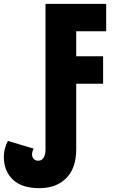

<svg xmlns="http://www.w3.org/2000/svg" viewBox="-43 -734 593 1000"><path d="M162 246Q70 246 23.5 201Q-23 156 -23 83Q-23 59 -17 38Q-11 17 -2 0L132 40Q124 56 124 71Q124 84 132.5 93.5Q141 103 156 103Q175 103 184.5 87Q194 71 194 45V-714H510V-571H354V-441H494V-298H354V43Q354 142 302 194Q250 246 162 246Z"/></svg>

Font: Noto Sans Mono Condensed Black
Style: Regular
Weight: 900
Width: 3
Designer: Monotype Design Team
Foundry: Monotype Imaging Inc.
Version: Version 2.014